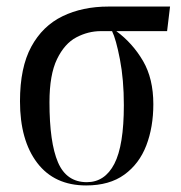

<svg xmlns="http://www.w3.org/2000/svg" viewBox="-20 -556 553 586"><path d="M243 10Q146 10 93.5 -59Q41 -128 41 -247Q41 -350 75.5 -413.5Q110 -477 171 -506.5Q232 -536 311 -536H499L490 -461H335Q385 -424 416.5 -370Q448 -316 448 -238Q448 -168 426.5 -112Q405 -56 359.5 -23Q314 10 243 10ZM245 0Q300 0 329 -56Q358 -112 358 -235Q358 -313 346 -375Q334 -437 322 -461H288Q249 -461 213 -442Q177 -423 154 -375.5Q131 -328 131 -244Q131 -121 157 -60.5Q183 0 245 0Z"/></svg>

Font: Noto Serif Display Condensed
Style: Regular
Weight: 400
Width: 3
Designer: Monotype Design Team
Foundry: Monotype Imaging Inc.
Version: Version 2.009